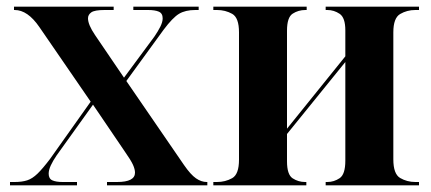

<svg xmlns="http://www.w3.org/2000/svg" viewBox="-20 -556 1292 576"><path d="M10 0V-10H24Q46 -10 61.5 -15Q77 -20 92.5 -35Q108 -50 130 -79L252 -251L98 -475Q63 -526 24 -526H22V-536H321V-526H294Q264 -526 254 -519Q244 -512 244 -501Q244 -482 265 -451L352 -323L443 -446Q454 -462 461 -476Q468 -490 468 -501Q468 -516 456.5 -521Q445 -526 424 -526H380V-536H576V-526H566Q536 -526 517 -514.5Q498 -503 471 -467L359 -313L532 -61Q552 -32 568 -21Q584 -10 600 -10H602V0H301V-10H331Q385 -10 385 -38Q385 -48 379 -61.5Q373 -75 354 -102L259 -242L150 -90Q139 -74 132.5 -60Q126 -46 126 -35Q126 -20 137 -15Q148 -10 168 -10H211V0Z M620 0V-10H631Q656 -10 676.5 -21.5Q697 -33 697 -77V-459Q697 -503 676.5 -514.5Q656 -526 631 -526H620V-536H900V-526H896Q875 -526 858 -515Q841 -504 841 -464V-170L1016 -387V-465Q1016 -503 999 -514.5Q982 -526 962 -526H957V-536H1237V-526H1226Q1201 -526 1180.5 -514Q1160 -502 1160 -459V-78Q1160 -34 1180.5 -22Q1201 -10 1226 -10H1237V0H957V-10H962Q982 -10 999 -21.5Q1016 -33 1016 -74V-370L841 -154V-72Q841 -32 858 -21Q875 -10 895 -10H899V0Z"/></svg>

Font: Noto Serif Display SemiCondensed
Style: Bold
Weight: 700
Width: 4
Designer: Monotype Design Team
Foundry: Monotype Imaging Inc.
Version: Version 2.009